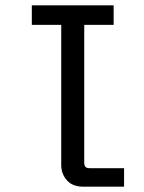

<svg xmlns="http://www.w3.org/2000/svg" viewBox="-20 -714 540 718"><path d="M405 -694V-621H295V-106Q295 -95 299.5 -90Q304 -85 317 -85H444V-16H290Q251 -16 230 -40Q209 -64 209 -96V-621H99V-694Z"/></svg>

Font: D2Coding
Style: Regular
Weight: 400
Monospace: yes
Designer: Yong-Rak Park; Jeong-Hwan Yoon; Sang-Min Lee;
Foundry: NHN Corporation
Version: Version 1.3.2; Build 20180524